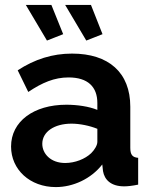

<svg xmlns="http://www.w3.org/2000/svg" viewBox="-20 -751 614 781"><path d="M85 -731 171 -586 237 -612 189 -731ZM245 -731 331 -586 397 -612 350 -731ZM25 -155C25 -61 102 10 207 10C277 10 350 -23 396 -82L399 -55C405 -20 431 7 485 7C499 7 518 5 542 0V-109C519 -111 510 -121 510 -150V-317C510 -456 422 -533 273 -533C193 -533 121 -510 52 -465L95 -377C152 -415 201 -436 259 -436C337 -436 376 -398 376 -332V-304C342 -318 294 -325 250 -325C117 -325 25 -257 25 -155ZM351 -128C326 -104 285 -88 245 -88C186 -88 152 -126 152 -166C152 -215 201 -248 271 -248C304 -248 344 -240 376 -227V-174C376 -161 366 -143 351 -128Z"/></svg>

Font: FIGSv2-sans-serif
Style: Bold
Weight: 700
Designer: Matt McInerney, Pablo Impallari, Rodrigo Fuenzalida,Mirko Velimirovic
Foundry: Matt McInerney, Pablo Impallari, Rodrigo Fuenzalida
Version: Version 4.021;hotconv 1.0.109;makeotfexe 2.5.65596